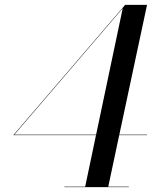

<svg xmlns="http://www.w3.org/2000/svg" viewBox="-20 -770 634 790"><path d="M510 -2V0H245V-2H330.5L375 -214H35L495 -750H585L471 -216H585V-214H470.5L425.5 -2ZM39 -216H375.5L485 -736Z"/></svg>

Font: Bodoni* 96pt
Style: Italic
Weight: 400
Italic angle: -13°
Version: Version 2.3